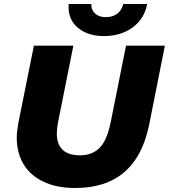

<svg xmlns="http://www.w3.org/2000/svg" viewBox="-20 -929 847 963"><path d="M357 14C296 14 244 4 200 -17C156 -37 122 -66 99 -104C76 -142 64 -187 64 -238C64 -259 67 -284 72 -312L150 -700H348L271 -315C267 -295 265 -277 265 -260C265 -187 304 -150 381 -150C423 -150 456 -163 481 -189C505 -214 523 -256 535 -315L612 -700H807L728 -303C685 -92 562 14 357 14ZM501 -748C449 -748 407 -761 374 -787C341 -813 324 -848 324 -892C324 -899 324 -905 325 -909H438C437 -889 444 -873 457 -861C470 -849 488 -843 511 -843C534 -843 554 -849 569 -861C584 -873 594 -889 598 -909H718C709 -860 685 -821 646 -792C607 -763 558 -748 501 -748Z"/></svg>

Font: My Font
Style: Italic
Weight: 500
Designer: Julieta Ulanovsky
Foundry: Julieta Ulanovsky
Version: ""